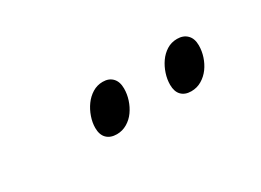

<svg xmlns="http://www.w3.org/2000/svg" viewBox="-21 -798 551 405"><g transform="rotate(-30 254.5 -595.5)"><path d="M250.5 -616.2Q250.5 -602.5 246.1 -589.1Q241.7 -575.7 233.9 -564.7Q226.1 -553.7 214.6 -546.9Q203.1 -540 189.5 -540Q173.8 -540 165 -548.8Q156.2 -557.6 156.2 -574.2Q156.2 -587.4 160.9 -600.8Q165.5 -614.3 173.6 -625.5Q181.6 -636.7 193.1 -643.8Q204.6 -650.9 218.3 -650.9Q233.4 -650.9 241.9 -641.8Q250.5 -632.8 250.5 -616.2ZM432.6 -616.2Q432.6 -602.5 428.2 -589.1Q423.8 -575.7 415.8 -564.7Q407.7 -553.7 396.2 -546.9Q384.8 -540 370.6 -540Q355.5 -540 346.9 -548.8Q338.4 -557.6 338.4 -574.2Q338.4 -587.4 342.8 -600.8Q347.2 -614.3 355 -625.5Q362.8 -636.7 374 -643.8Q385.3 -650.9 399.4 -650.9Q414.6 -650.9 423.6 -641.8Q432.6 -632.8 432.6 -616.2Z"/></g></svg>

Font: Gentium Plus APac
Style: Italic
Weight: 400
Italic angle: -8°
Designer: J. Victor Gaultney, Annie Olsen, Iska Routamaa, Becca Hirsbrunner
Foundry: SIL International
Version: Version 5.000